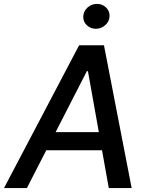

<svg xmlns="http://www.w3.org/2000/svg" viewBox="-41 -958 761 978"><path d="M95.9 0H-20.6L361.9 -727.3H488.6L629.6 0H513.1L478.7 -192.5H194.6ZM242.2 -284.8H462.4L407 -595.2H401.3ZM447.1 -811.4Q419.7 -811.4 400.7 -830.1Q381.7 -848.7 383.2 -874.6Q384.2 -900.9 404.8 -919.6Q425.4 -938.2 453.1 -938.2Q480.8 -938.2 499.6 -919.6Q518.5 -900.9 517 -874.6Q516 -848.7 495.4 -830.1Q474.8 -811.4 447.1 -811.4Z"/></svg>

Font: Karasuma Gothic
Style: Medium Italic
Weight: 500
Italic angle: 9.39998°
Designer: Rasmus Andersson / Ryoko Nishizuka
Foundry: Genbu
Version: Version 1.00